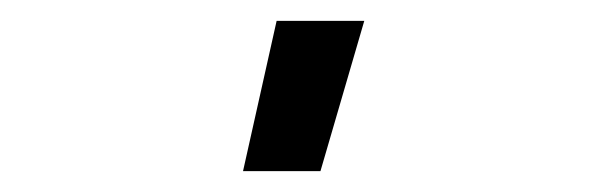

<svg xmlns="http://www.w3.org/2000/svg" viewBox="-20 -20 590 184"><path d="M329.1 0H245.1L212.9 144H287.1Z"/></svg>

Font: CodeNewRoman Nerd Font Mono
Style: Regular
Weight: 400
Monospace: yes
Designer: Sam Radian
Foundry: Code New Roman
Version: Version 2.00 November 29, 2014;Nerd Fonts 3.2.1